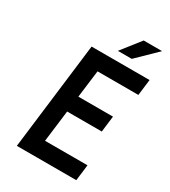

<svg xmlns="http://www.w3.org/2000/svg" viewBox="-198 -919 904 1018"><g transform="rotate(30 253.5 -410.0)"><path d="M72 0H436L448 -98H188L212 -291H424L436 -389H224L245 -556H495L507 -654H152ZM488 -820H375L284 -704H369Z"/></g></svg>

Font: Falling Sky
Style: CondObl
Weight: 400
Designer: Paul D. Hunt
Foundry: Adobe Systems Incorporated
Version: Version 1.02